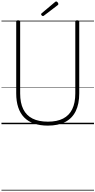

<svg xmlns="http://www.w3.org/2000/svg" viewBox="-20 -1701 1307 2629"><path d="M635 19Q529 19 447.5 -9Q366 -37 311.5 -92.5Q257 -148 229.5 -231Q202 -314 202 -423V-1404Q202 -1414 208.5 -1418.5Q215 -1423 229 -1423Q243 -1423 249.5 -1418.5Q256 -1414 256 -1404V-421Q256 -292 298.5 -206Q341 -120 425.5 -77.5Q510 -35 636 -35Q761 -35 844 -77.5Q927 -120 969 -206Q1011 -292 1011 -421V-1404Q1011 -1414 1017.5 -1418.5Q1024 -1423 1038 -1423Q1065 -1423 1065 -1404V-423Q1065 -277 1016.5 -178.5Q968 -80 872.5 -30.5Q777 19 635 19ZM569 -1481Q560 -1481 551.5 -1489.5Q543 -1498 543 -1505Q543 -1508 544 -1511Q545 -1514 549 -1518L732 -1672Q736 -1675 739.5 -1678Q743 -1681 748 -1681Q755 -1681 762.5 -1675.5Q770 -1670 774.5 -1662Q779 -1654 779 -1647Q779 -1643 778 -1640Q777 -1637 772 -1632L583 -1488Q578 -1485 575 -1483Q572 -1481 569 -1481ZM0 898H1267V908H0ZM0 -20H1267V0H0ZM0 -505H1267V-500H0ZM0 -1418H1267V-1408H0Z"/></svg>

Font: Playwrite FR Trad Guides
Style: Regular
Weight: 400
Designer: Veronika Burian, José Scaglione
Foundry: TypeTogether
Version: Version 1.003